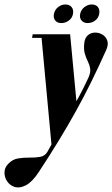

<svg xmlns="http://www.w3.org/2000/svg" viewBox="-105 -648 501 857"><path d="M136 -587Q140 -605 154.5 -616.5Q169 -628 187 -628Q205 -628 214.5 -616.5Q224 -605 221 -587Q218 -568 202.5 -556.5Q187 -545 169 -545Q151 -545 141.5 -556.5Q132 -568 136 -587ZM253 -587Q257 -605 272 -616.5Q287 -628 304 -628Q323 -628 332 -616.5Q341 -605 338 -587Q335 -568 320 -556.5Q305 -545 286 -545Q269 -545 259 -556.5Q249 -568 253 -587ZM68 120Q39 164 11.5 178.5Q-16 193 -37.5 187Q-59 181 -72 163Q-85 145 -85 122.5Q-85 100 -68 83Q-49 63 -23.5 59Q2 55 28 55.5Q54 56 75 52Q96 48 107 29Q138 -28 163 -71Q188 -114 209.5 -150Q231 -186 250.5 -222.5Q270 -259 290 -302Q300 -325 297.5 -341.5Q295 -358 287.5 -373Q280 -388 274 -407Q268 -426 271 -454Q273 -478 286.5 -490Q300 -502 318 -502.5Q336 -503 351.5 -494Q367 -485 373.5 -468Q380 -451 370 -427Q336 -351 303 -284Q270 -217 234.5 -153Q199 -89 158.5 -22.5Q118 44 68 120ZM238 -176 133 0H125L79 -495H208ZM97 -479H38L41 -495H89Z"/></svg>

Font: Emberly Black
Style: Italic
Weight: 900
Italic angle: -12°
Designer: Rajesh Rajput
Foundry: Rajesh Rajput
Version: Version 1.000